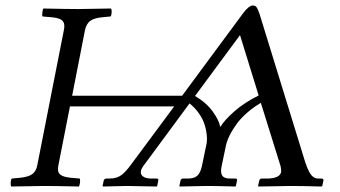

<svg xmlns="http://www.w3.org/2000/svg" viewBox="-20 -678 1238 700"><path d="M213 -569Q216 -584 213 -593.5Q210 -603 199.5 -608Q189 -613 169 -615L135 -618Q133 -622 134.5 -633Q136 -644 138 -647Q226 -645 265 -645Q295 -645 385 -647Q388 -640 387 -630.5Q386 -621 383 -618L352 -615Q322 -612 308.5 -601.5Q295 -591 290 -569L243 -329H644L865 -628Q887 -658 902 -658Q911 -658 915.5 -651.5Q920 -645 926 -628L1093 -86Q1100 -65 1107 -52Q1114 -39 1122 -33Q1130 -27 1141 -27H1151Q1161 -27 1159 -19L1155 0L1151 2Q1079 0 1041 0L922 2L921 0L925 -19Q927 -27 934 -27H952Q1000 -27 1005 -51Q1006 -58 1003 -72L931 -303Q904 -287 881.5 -267.5Q859 -248 843.5 -227Q828 -206 817.5 -185Q807 -164 803 -144L788 -72Q783 -49 790 -38Q797 -27 819 -27H838Q846 -27 844 -19L840 0L838 2Q772 0 735 0L635 2L634 0L638 -19Q640 -27 647 -27H665Q689 -27 700 -38Q711 -49 716 -72L731 -144Q736 -163 734 -184Q732 -205 725.5 -225Q719 -245 705 -265Q691 -285 671 -301L502 -72Q495 -62 494 -55Q491 -43 501 -35Q511 -27 533 -27H551Q559 -27 557 -19L553 0L551 2Q465 0 442 0L356 2L354 0L358 -19Q360 -27 368 -27H379Q406 -27 423 -40Q440 -53 460 -81L615 -290H235L193 -76Q188 -53 198 -43Q208 -33 237 -30L271 -27Q272 -24 272 -18Q272 -12 270.5 -6Q269 0 268 2Q180 0 141 0Q111 0 21 2Q18 -5 19 -14.5Q20 -24 23 -27L54 -30Q84 -33 98 -43.5Q112 -54 116 -76ZM923 -330 855 -550 691 -328Q732 -304 755.5 -271.5Q779 -239 783 -215Q799 -241 835 -272.5Q871 -304 923 -330Z"/></svg>

Font: Linux Libertine O
Style: Italic
Weight: 400
Italic angle: -12°
Designer: Philipp H. Poll
Foundry: Philipp H. Poll
Version: Version 5.1.6